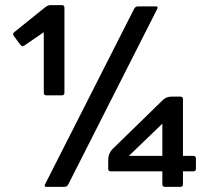

<svg xmlns="http://www.w3.org/2000/svg" viewBox="-20 -725 830 745"><path d="M33.2 -585.9 60.1 -549.8C64 -545.2 69 -544.9 75.2 -548.8L149.9 -600.1V-365.2C149.9 -358.4 153.3 -355 160.2 -355H220.2C226.7 -355 230 -358.4 230 -365.2V-694.8C230 -701.7 226.7 -705.1 220.2 -705.1H174.8C168.3 -705.1 161 -701.7 152.8 -694.8L35.2 -600.1C30.3 -596.2 29.6 -591.5 33.2 -585.9ZM154.8 -9.8C151.5 -3.3 153.3 0 160.2 0H230C236.8 0 241.9 -3.3 245.1 -9.8L589.8 -689.9C593.4 -696.8 591.8 -700.2 585 -700.2H515.1C508.3 -700.2 503.3 -696.8 500 -689.9ZM399.9 -69.8C399.9 -63.3 403.3 -60.1 410.2 -60.1H609.9V-9.8C609.9 -3.3 613.3 0 620.1 0H680.2C686.7 0 689.9 -3.3 689.9 -9.8V-60.1H730C736.8 -60.1 740.2 -63.3 740.2 -69.8V-109.9C740.2 -116.7 736.8 -120.1 730 -120.1H689.9V-339.8C689.9 -346.7 686.7 -350.1 680.2 -350.1H645C631 -350.1 619.3 -345.1 609.9 -335L415 -145C404.9 -133.6 399.9 -120.3 399.9 -105ZM480 -120.1 609.9 -245.1V-120.1Z"/></svg>

Font: Numans
Style: Regular
Weight: 400
Designer: Jovanny Lemonad
Foundry: Jovanny Lemonad
Version: Version 001.001